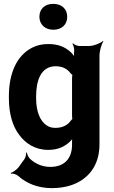

<svg xmlns="http://www.w3.org/2000/svg" viewBox="-20 -766 589 994"><path d="M353 -31V-17C353 57 311 98 241 98C196 98 161 80 135 56C127 48 120 32 119 24H115C116 32 113 48 107 57L76 100C68 111 46 127 36 129L37 133C47 131 66 137 76 146C116 183 177 208 248 208C284 208 318 203 348 193C432 165 495 96 495 -18V-478C495 -502 506 -539 515 -552L513 -554C500 -542 465 -528 442 -528H391C380 -528 363 -535 358 -542L355 -539C360 -533 365 -514 364 -504V-502C362 -489 363 -471 367 -462L370 -464C367 -473 355 -488 345 -497C318 -522 282 -538 231 -538C199 -538 171 -532 146 -519C68 -479 26 -389 26 -268V-258C26 -178 45 -112 80 -67C112 -24 161 10 230 10C281 10 318 -8 345 -36C351 -41 357 -49 359 -55L356 -56C353 -51 353 -39 353 -31ZM353 -361V-166C353 -163 354 -149 355 -148L358 -151C356 -152 349 -145 347 -142C331 -119 305 -104 267 -104C249 -104 235 -108 223 -116C185 -140 167 -193 167 -258V-268C167 -349 192 -423 268 -423C304 -423 329 -409 345 -387C347 -385 356 -376 358 -377L356 -381C354 -380 353 -364 353 -361ZM256 -612C299 -612 328 -638 328 -679C328 -720 299 -746 256 -746C213 -746 184 -721 184 -679C184 -639 214 -612 256 -612Z"/></svg>

Font: Asimov
Style: EdgeExtreme
Weight: 500
Designer: Google
Version: Version 2.000980: 2014